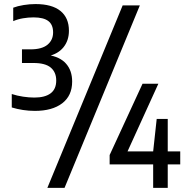

<svg xmlns="http://www.w3.org/2000/svg" viewBox="-20 -834 899 922"><path d="M147.5 -301.5Q118.5 -301.5 90.5 -305.8Q62.5 -310 36.5 -318V-382.5Q62.5 -374 91 -369.8Q119.5 -365.5 145 -365.5Q196 -365.5 223 -385.8Q250 -406 250 -447.5Q250 -487 224 -509.2Q198 -531.5 140.5 -531.5H85.5V-597H126.5Q181 -597 208 -619.2Q235 -641.5 235 -678.5Q235 -715.5 212 -733Q189 -750.5 141 -750.5Q115.5 -750.5 90.5 -746.2Q65.5 -742 43.5 -732.5V-797Q64 -805 93.5 -809.8Q123 -814.5 150.5 -814.5Q229.5 -814.5 270.2 -781.5Q311 -748.5 311 -686.5Q311 -639.5 284.8 -607Q258.5 -574.5 210 -564V-570Q268 -561.5 297.2 -528.2Q326.5 -495 326.5 -442.5Q326.5 -374.5 278.8 -338Q231 -301.5 147.5 -301.5ZM207.5 68 569 -808H651.5L290 68ZM506.5 -44.5V-89.5L664.5 -432H740.5L584.5 -89.5L573.5 -107H845.5V-44.5ZM715.5 68V-107L732.5 -263H785.5V68Z"/></svg>

Font: Encode Sans SC Condensed Medium
Style: Regular
Weight: 500
Width: 3
Designer: Multiple Designers
Foundry: Impallari Type
Version: Version 3.002